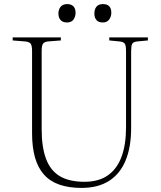

<svg xmlns="http://www.w3.org/2000/svg" viewBox="-20 -906 786 940"><path d="M379 14Q317 14 271 -2Q225 -18 195.5 -51Q166 -84 151.5 -134.5Q137 -185 137 -254V-656Q137 -682 130.5 -691.5Q124 -701 104 -703L42 -708V-723H278V-708L214 -703Q198 -701 191 -692.5Q184 -684 184 -656V-272Q184 -187 205 -129.5Q226 -72 272 -44Q318 -16 394 -16Q463 -16 508 -47.5Q553 -79 575 -138.5Q597 -198 597 -282V-656Q597 -681 591.5 -691Q586 -701 566 -703L515 -708V-723H704V-708L651 -703Q632 -701 627 -691Q622 -681 622 -655V-279Q622 -186 595 -120.5Q568 -55 514 -20.5Q460 14 379 14ZM483 -796Q462 -796 452 -808Q442 -820 442 -840Q442 -860 452 -873Q462 -886 484 -886Q505 -886 515 -875Q525 -864 525 -844Q525 -825 514.5 -810.5Q504 -796 483 -796ZM308 -796Q287 -796 276.5 -808Q266 -820 266 -840Q266 -860 277 -873Q288 -886 309 -886Q329 -886 339.5 -875Q350 -864 350 -844Q350 -825 340 -810.5Q330 -796 308 -796Z"/></svg>

Font: Literata 60pt ExtraLight
Style: Regular
Weight: 250
Designer: Latin by Veronika Burian and Jose Scaglione. Greek by Irene Vlachou. Cyrillic by Vera Evstafieva.
Foundry: TypeTogether
Version: Version 3.103;gftools[0.9.29]